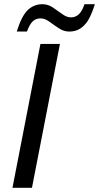

<svg xmlns="http://www.w3.org/2000/svg" viewBox="-20 -898 474 918"><path d="M266.6 -688 132.8 0H39.6L173.3 -688ZM311 -747.1Q285.2 -747.1 261.5 -762.7Q237.8 -778.3 216.3 -794.2Q194.8 -810.1 173.8 -810.1Q151.4 -810.1 136.2 -795.7Q121.1 -781.2 108.9 -747.1H60.1Q83 -821.3 112.5 -849.6Q142.1 -877.9 182.6 -877.9Q209.5 -877.9 232.9 -862.1Q256.3 -846.2 277.8 -830.6Q299.3 -814.9 319.3 -814.9Q341.8 -814.9 357.9 -830.8Q374 -846.7 383.8 -877.9H433.6Q417 -826.2 400.9 -800.3Q385.3 -775.4 363.3 -761.2Q341.3 -747.1 311 -747.1Z"/></svg>

Font: Arimo
Style: Italic
Weight: 400
Italic angle: -12°
Designer: Steve Matteson
Foundry: Monotype Imaging Inc.
Version: Version 1.33